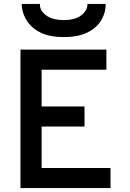

<svg xmlns="http://www.w3.org/2000/svg" viewBox="-20 -951 656 971"><path d="M83.5 0V-700H518V-598.5H190.5V-412.5H407.5V-311H190.5V-101.5H539V0ZM302 -763.5Q234.5 -763.5 190.2 -783.8Q146 -804 121.8 -837.5Q97.5 -871 91 -911Q90.5 -915.5 90.2 -920.8Q90 -926 90 -931H182Q182 -926 182.2 -920.8Q182.5 -915.5 184 -911Q192 -885.5 222 -867.5Q252 -849.5 302 -849.5Q360.5 -849.5 391.5 -874Q422.5 -898.5 422.5 -931H514.5Q514.5 -886 491.5 -847.8Q468.5 -809.5 421.5 -786.5Q374.5 -763.5 302 -763.5Z"/></svg>

Font: Overpass Mono SemiBold
Style: Regular
Weight: 600
Monospace: yes
Designer: Delve Withrington, Dave Bailey
Foundry: Delve Fonts LLC
Version: Version 4.000